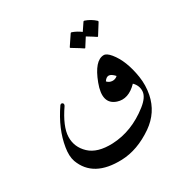

<svg xmlns="http://www.w3.org/2000/svg" viewBox="-176 -760 1038 1071"><g transform="rotate(-30 343.5 -224.5)"><path d="M508.3 -392.6Q526.9 -392.6 550.3 -364.3Q602.5 -300.8 620.1 -187.5Q628.9 -130.4 617.7 -73.2Q597.2 28.3 509.8 89.4Q407.2 160.2 304.7 163.6Q120.1 169.9 70.8 36.1Q58.1 -0.5 66.9 -53.2Q84 -161.6 159.7 -271.5Q164.1 -277.3 170.7 -276.4Q177.2 -275.4 179.7 -270Q182.1 -264.6 178.2 -256.8Q112.3 -161.1 110.4 -95.7Q108.4 -30.3 157.7 16.4Q207 63 305.7 59.1Q432.1 53.7 543.5 -34.2Q592.8 -73.2 595.2 -109.4Q597.7 -145.5 569.8 -173.3Q507.8 -109.4 443.4 -130.9Q361.3 -158.2 405.3 -275.1Q449.2 -392.1 508.3 -392.6ZM512.7 -255.9Q491.2 -279.8 475.1 -279.8Q459 -279.8 445.8 -259.3Q459 -244.6 478.5 -243.4Q498 -242.2 512.7 -255.9ZM504.4 -610.8Q506.3 -614.3 511.7 -612.8Q547.4 -600.6 575.2 -575.2Q579.1 -571.8 576.7 -567.4L533.7 -499Q531.2 -495.1 524.9 -500.5Q519 -505.4 474.1 -532.7L439.9 -479Q437.5 -475.1 431.2 -480.5Q424.8 -485.8 368.2 -520Q364.7 -522 366.7 -525.4L410.6 -590.8Q412.6 -594.2 418 -592.3Q447.3 -582 472.2 -563Z"/></g></svg>

Font: Amiri Quran Colored
Style: Regular
Weight: 400
Designer: Khaled Hosny
Version: Version 000.111